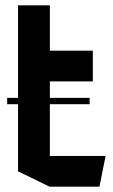

<svg xmlns="http://www.w3.org/2000/svg" viewBox="-20 -704 425 724"><path d="M7 -311V-335H48V-684H168V-513H330V-397H168V-335H318V-311H168V-116H378V-115L355 0H167L48 -58V-311Z"/></svg>

Font: Foldit Thin Medium
Style: Regular
Weight: 500
Version: Version 1.003